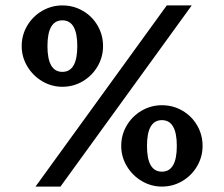

<svg xmlns="http://www.w3.org/2000/svg" viewBox="-20 -688 827 708"><path d="M595 -668H687L203 0H111ZM427 -150Q427 -191 447.5 -225.5Q468 -260 502.5 -280Q537 -300 577 -300Q618 -300 652.5 -280Q687 -260 707 -225.5Q727 -191 727 -150Q727 -110 707 -75.5Q687 -41 652.5 -20.5Q618 0 577 0Q537 0 502.5 -20.5Q468 -41 447.5 -75.5Q427 -110 427 -150ZM632 -150Q632 -245 577 -245Q522 -245 522 -150Q522 -55 577 -55Q632 -55 632 -150ZM60 -518Q60 -559 80.5 -593.5Q101 -628 135.5 -648Q170 -668 210 -668Q251 -668 285.5 -648Q320 -628 340 -593.5Q360 -559 360 -518Q360 -478 340 -443.5Q320 -409 285.5 -388.5Q251 -368 210 -368Q170 -368 135.5 -388.5Q101 -409 80.5 -443.5Q60 -478 60 -518ZM265 -518Q265 -613 210 -613Q155 -613 155 -518Q155 -423 210 -423Q265 -423 265 -518Z"/></svg>

Font: Raigarh
Style: Regular
Weight: 400
Designer: jaikishan Patel
Foundry: MagicType
Version: Version 1.000;FEAKit 1.0